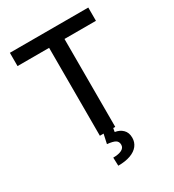

<svg xmlns="http://www.w3.org/2000/svg" viewBox="-216 -828 1053 1162"><g transform="rotate(-30 311.0 -247.0)"><path d="M37.1 -707H585V-614.3H365.2V0H351.1L346.7 25.4Q379.4 30.3 400.6 51Q421.9 71.8 421.9 108.4Q421.9 139.6 403.6 163.3Q385.3 187 349.6 200Q314 212.9 263.7 212.9L261.7 155.3Q299.3 155.3 321 144.3Q342.8 133.3 342.8 111.3Q342.8 89.4 326.2 79.3Q309.6 69.3 269.5 65.4L283.7 0H257.8V-614.3H37.1Z"/></g></svg>

Font: Pretendard GOV Medium
Style: Regular
Weight: 500
Designer: Base glyphs from Inter by Rasmus Andersson; Hangeul glyphs from Noto Sans CJK(Source Han Sans) by Jang Soo-young and Kan
Foundry: Kil Hyung-jin
Version: Version 1.309